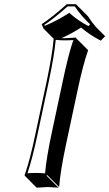

<svg xmlns="http://www.w3.org/2000/svg" viewBox="-20 -825 516 905"><path d="M337.9 -805.2 394.5 -748.5Q411.1 -722.2 432.6 -697.3L475.6 -654.3L455.1 -633.3Q398.9 -662.6 362.3 -695.3Q315.4 -665.5 270 -645Q278.3 -645 286.1 -645Q286.1 -645 338.9 -647.9V-645L395.5 -588.4Q371.1 -521 343.3 -388.2L291 -143.6Q263.7 -14.2 258.8 56.6L202.1 0L199.2 2.9L255.9 59.6Q253.9 59.6 205.6 56.6Q205.6 56.6 152.8 59.6L96.2 2.9V0Q121.1 -68.8 148.4 -200.2L200.7 -444.8Q227.5 -572.8 232.9 -642.6L185.5 -689.9L176.3 -710.9Q226.6 -744.1 294.9 -805.2ZM210.4 -442.9 158.2 -197.8Q132.3 -75.2 109.4 -8.3Q127.4 -9.8 148.9 -9.8Q174.3 -9.8 192.4 -7.8Q198.2 -78.6 224.6 -202.1L276.9 -447.3Q303.2 -571.3 325.7 -636.2Q307.1 -634.8 286.1 -634.8Q260.7 -634.8 242.7 -637.2Q236.3 -566.4 210.4 -442.9ZM332.5 -794.9H298.8Q234.9 -738.3 189 -707.5L190.9 -703.1Q247.6 -727.1 300.3 -760.3L306.6 -764.6L312.5 -759.3Q347.2 -728.5 396.5 -702.1L404.8 -710.4Q360.4 -752 332.5 -794.9Z"/></svg>

Font: Linux Biolinum Shadow O
Style: Italic
Weight: 400
Italic angle: -12°
Designer: Philipp H. Poll
Foundry: Philipp H. Poll
Version: Version 0.6.2